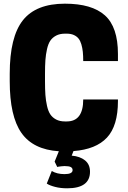

<svg xmlns="http://www.w3.org/2000/svg" viewBox="-20 -814 700 1050"><path d="M235.8 189.9 263.2 121.1Q291.5 138.2 333 138.2Q377 138.2 377 116.2Q377 105 367.2 99.6Q357.4 94.2 333 94.2Q324.7 94.2 314.7 95.5Q304.7 96.7 298.8 97.7L293 99.1L278.8 69.8L301.8 13.2Q161.1 3.9 97.2 -87.2Q33.2 -178.2 33.2 -370.1V-410.2Q33.2 -612.3 105.2 -703.1Q177.2 -793.9 335 -793.9Q482.4 -793.9 553.7 -730Q625 -666 625 -519V-480H435.1Q435.1 -508.8 432.9 -530.3Q430.7 -551.8 425 -571.3Q419.4 -590.8 409.4 -603.3Q399.4 -615.7 383.3 -622.8Q367.2 -629.9 345.2 -629.9H335Q307.1 -629.9 287.1 -619.4Q267.1 -608.9 255.4 -591.8Q243.7 -574.7 237.1 -545.4Q230.5 -516.1 228.3 -485.4Q226.1 -454.6 226.1 -410.2V-370.1Q226.1 -325.7 228.3 -294.9Q230.5 -264.2 237.1 -234.9Q243.7 -205.6 255.4 -188.2Q267.1 -170.9 287.1 -160.4Q307.1 -149.9 335 -149.9H345.2Q435.1 -149.9 435.1 -270H625V-261.2Q625 -126 564.9 -61.5Q504.9 2.9 381.8 12.2L372.1 37.1Q417.5 41 444.8 63Q472.2 85 472.2 125Q472.2 215.8 347.2 215.8Q311 215.8 281 208Q251 200.2 235.8 189.9Z"/></svg>

Font: Cooper Hewitt
Style: Heavy
Weight: 713
Designer: Village Type and Design LLC
Foundry: Cooper Hewitt Smithsonian Design Museum
Version: 1.000